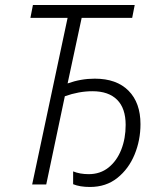

<svg xmlns="http://www.w3.org/2000/svg" viewBox="-20 -734 630 764"><path d="M338 10Q298 10 271 -1V-52Q298 -41 333 -41Q379 -41 412 -67.5Q445 -94 462.5 -138.5Q480 -183 480 -237Q480 -303 446 -337Q412 -371 348 -371Q294 -371 238 -351L164 0H108L249 -663H101L111 -714H516L506 -663H305L249 -402Q302 -421 357 -421Q444 -421 491.5 -373Q539 -325 539 -240Q539 -176 515.5 -119Q492 -62 447 -26Q402 10 338 10Z"/></svg>

Font: Noto Sans SemiCondensed Light
Style: Italic
Weight: 300
Width: 4
Italic angle: -12°
Designer: Monotype Design Team
Foundry: Monotype Imaging Inc.
Version: Version 2.013; ttfautohint (v1.8.4.7-5d5b)